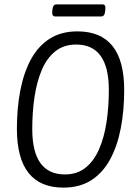

<svg xmlns="http://www.w3.org/2000/svg" viewBox="-20 -849 624 875"><path d="M269 6Q57 6 57 -262Q57 -356 72.5 -436.5Q88 -517 120.5 -577.5Q153 -638 205.5 -672Q258 -706 333 -706Q546 -706 546 -439Q546 -346 530.5 -265Q515 -184 482 -123Q449 -62 396.5 -28Q344 6 269 6ZM276 -54Q331 -54 369.5 -84.5Q408 -115 431.5 -169Q455 -223 465.5 -292.5Q476 -362 476 -439Q476 -646 327 -646Q271 -646 232.5 -615.5Q194 -585 171 -531.5Q148 -478 137.5 -408.5Q127 -339 127 -261Q127 -54 276 -54ZM232 -774Q216 -774 218 -797L219 -806Q221 -829 238 -829H447Q463 -829 460 -806L459 -797Q457 -774 441 -774Z"/></svg>

Font: Asap Condensed Condensed Light
Style: Italic
Weight: 300
Width: 3
Italic angle: -6°
Designer: Pablo Cosgaya
Foundry: Omnibus-Type
Version: Version 3.001; ttfautohint (v1.8.4.7-5d5b)